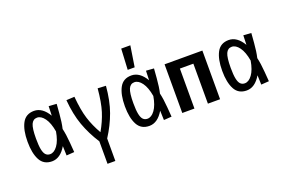

<svg xmlns="http://www.w3.org/2000/svg" viewBox="-109 -1061 2407 1622"><g transform="rotate(-20 1094.0 -250.5)"><path d="M189.5 7.8Q115.2 7.8 82.5 -53.2Q49.8 -114.3 49.8 -218.8Q49.8 -323.2 82.5 -384.3Q115.2 -445.3 189.5 -445.3Q226.6 -445.3 258.8 -422.9Q291 -400.4 317.4 -355.5L320.3 -440.4L390.6 -435.5L383.8 -348.6Q377.9 -272.5 365.2 -218.8Q377.9 -165 383.8 -88.9L390.6 -2L320.3 2.9L317.4 -82Q291 -37.1 258.8 -14.6Q226.6 7.8 189.5 7.8ZM194.3 -54.7Q230.5 -54.7 261.2 -96.7Q292 -138.7 305.7 -218.8Q292 -298.8 261.2 -340.8Q230.5 -382.8 194.3 -382.8Q158.2 -382.8 142.1 -346.7Q126 -310.5 126 -218.8Q126 -156.2 133.3 -120.6Q140.6 -85 155.8 -69.8Q170.9 -54.7 194.3 -54.7Z M621.1 -14.6Q560.5 -108.4 524.9 -207Q489.3 -305.7 478.5 -436.5L551.8 -440.4Q562.5 -317.4 586.9 -239.7Q611.3 -162.1 656.2 -84Q701.2 -162.1 725.6 -239.7Q750 -317.4 760.7 -440.4L834 -436.5Q823.2 -305.7 787.6 -207Q752 -108.4 691.4 -14.6V187.5H621.1Z M1064.5 7.8Q990.2 7.8 957.5 -53.2Q924.8 -114.3 924.8 -218.8Q924.8 -323.2 957.5 -384.3Q990.2 -445.3 1064.5 -445.3Q1101.6 -445.3 1133.8 -422.9Q1166 -400.4 1192.4 -355.5L1195.3 -440.4L1265.6 -435.5L1258.8 -348.6Q1252.9 -272.5 1240.2 -218.8Q1252.9 -165 1258.8 -88.9L1265.6 -2L1195.3 2.9L1192.4 -82Q1166 -37.1 1133.8 -14.6Q1101.6 7.8 1064.5 7.8ZM1069.3 -54.7Q1105.5 -54.7 1136.2 -96.7Q1167 -138.7 1180.7 -218.8Q1167 -298.8 1136.2 -340.8Q1105.5 -382.8 1069.3 -382.8Q1033.2 -382.8 1017.1 -346.7Q1001 -310.5 1001 -218.8Q1001 -156.2 1008.3 -120.6Q1015.6 -85 1030.8 -69.8Q1045.9 -54.7 1069.3 -54.7ZM1144.5 -687.5 1115.2 -500H1052.7L1062.5 -687.5Z M1591.8 0V-359.4H1470.7V0H1361.3V-437.5H1701.2V0Z M1939.5 7.8Q1865.2 7.8 1832.5 -53.2Q1799.8 -114.3 1799.8 -218.8Q1799.8 -323.2 1832.5 -384.3Q1865.2 -445.3 1939.5 -445.3Q1976.6 -445.3 2008.8 -422.9Q2041 -400.4 2067.4 -355.5L2070.3 -440.4L2140.6 -435.5L2133.8 -348.6Q2127.9 -272.5 2115.2 -218.8Q2127.9 -165 2133.8 -88.9L2140.6 -2L2070.3 2.9L2067.4 -82Q2041 -37.1 2008.8 -14.6Q1976.6 7.8 1939.5 7.8ZM1944.3 -54.7Q1980.5 -54.7 2011.2 -96.7Q2042 -138.7 2055.7 -218.8Q2042 -298.8 2011.2 -340.8Q1980.5 -382.8 1944.3 -382.8Q1908.2 -382.8 1892.1 -346.7Q1876 -310.5 1876 -218.8Q1876 -156.2 1883.3 -120.6Q1890.6 -85 1905.8 -69.8Q1920.9 -54.7 1944.3 -54.7Z"/></g></svg>

Font: Sudo Variable
Style: Regular
Weight: 400
Monospace: yes
Designer: Jens Kutilek
Foundry: Jens Kutilek
Version: Version 0.040